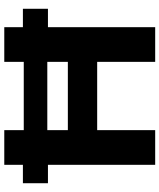

<svg xmlns="http://www.w3.org/2000/svg" viewBox="56 -801 745 897"><g transform="rotate(-90 428.5 -352.5)"><path d="M107 0V-501H21V-618H107V-705H269V-614H588V-705H750V-618H836V-501H750V0H588V-271H269V0ZM269 -408H588V-504H269Z"/></g></svg>

Font: Nunito Sans 8pt ExtraBold
Style: Regular
Weight: 800
Version: Version 3.101;gftools[0.9.27]